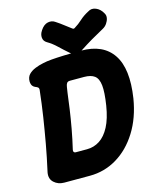

<svg xmlns="http://www.w3.org/2000/svg" viewBox="-132 -988 885 1093"><g transform="rotate(-15 310.5 -442.0)"><path d="M109 15Q73 15 49 -7Q25 -29 32 -66Q51 -151 64.5 -226Q78 -301 89.5 -375Q101 -449 110 -531Q111 -542 105 -546.5Q99 -551 90.5 -554Q82 -557 75 -565.5Q68 -574 67 -592Q67 -618 82 -633.5Q97 -649 120.5 -658.5Q144 -668 169 -673Q191 -678 220.5 -680.5Q250 -683 293 -684.5Q336 -686 396 -686Q525 -686 582 -601Q639 -516 613 -347Q595 -236 544 -154.5Q493 -73 419.5 -29Q346 15 260 15ZM204 -153Q202 -145 205.5 -140Q209 -135 216 -135H283Q324 -135 358 -157Q392 -179 416.5 -225.5Q441 -272 453 -347Q465 -423 460.5 -464Q456 -505 434.5 -521Q413 -537 373 -537H290Q277 -537 271.5 -529Q266 -521 264 -506.5Q262 -492 259 -474Q254 -432 246.5 -380Q239 -328 228.5 -270Q218 -212 204 -153ZM581 -854Q588 -842 585 -826.5Q582 -811 572 -796.5Q562 -782 547 -774Q503 -750 471.5 -731.5Q440 -713 405 -690Q385 -676 366 -676Q347 -676 331 -690Q302 -715 275 -741Q248 -767 220 -783Q201 -794 199 -814.5Q197 -835 210 -854L211 -856Q230 -885 254.5 -890Q279 -895 298 -881Q321 -866 340 -851Q359 -836 381 -820Q385 -818 387 -817.5Q389 -817 394 -820Q419 -835 440.5 -855Q462 -875 493 -891Q514 -905 539.5 -894.5Q565 -884 580 -856Z"/></g></svg>

Font: Winky Sans
Style: Bold Italic
Weight: 700
Italic angle: -8.97852°
Designer: Simon Atzbach
Foundry: typofactur
Version: Version 1.205